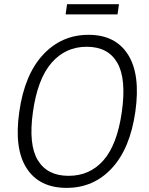

<svg xmlns="http://www.w3.org/2000/svg" viewBox="-20 -902 722 932"><path d="M303.5 10Q171 10 109.5 -85Q48 -180 73.5 -358.5Q99 -539.5 188.8 -636.2Q278.5 -733 410 -733Q540.5 -733 601.5 -636.8Q662.5 -540.5 637 -360Q611.5 -181 523 -85.5Q434.5 10 303.5 10ZM313 -48.5Q416.5 -48.5 482.8 -124.5Q549 -200.5 571.5 -359.5Q594 -520 549.2 -597.5Q504.5 -675 401 -675Q298 -675 230.2 -597Q162.5 -519 140 -359.5Q117.5 -201 163.2 -124.8Q209 -48.5 313 -48.5ZM298.5 -832 305.5 -881.5H557.5L550.5 -832Z"/></svg>

Font: Public Sans ExtraLight
Style: Italic
Weight: 200
Italic angle: -8°
Designer: The Public Sans project authors (U.S. Web Design System). Libre Franklin designed by Pablo Impallari and Rodrigo Fuenzal
Version: Version 1.007; ttfautohint (v1.8.1) -l 8 -r 50 -G 200 -x 14 